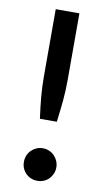

<svg xmlns="http://www.w3.org/2000/svg" viewBox="-84 -762 445 811"><g transform="rotate(10 138.0 -356.0)"><path d="M189 -720V-434Q189 -389 185 -345.8Q181 -302.5 174.5 -252.5H102Q95 -302.5 91.2 -345.8Q87.5 -389 87.5 -434V-720ZM67 -62Q67 -76.5 72.2 -89.2Q77.5 -102 87 -111.5Q96.5 -121 109 -126.5Q121.5 -132 136.5 -132Q151 -132 163.8 -126.5Q176.5 -121 185.8 -111.5Q195 -102 200.5 -89.2Q206 -76.5 206 -62Q206 -47 200.5 -34.5Q195 -22 185.8 -12.5Q176.5 -3 163.8 2.2Q151 7.5 136.5 7.5Q121.5 7.5 109 2.2Q96.5 -3 87 -12.5Q77.5 -22 72.2 -34.5Q67 -47 67 -62Z"/></g></svg>

Font: LatoLatin Semibold
Style: Regular
Weight: 600
Designer: Lukasz Dziedzic with Adam Twardoch and Botio Nikoltchev
Foundry: tyPoland Lukasz Dziedzic
Version: Version 2.015; 2015-08-06; http://www.latofonts.com/